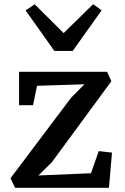

<svg xmlns="http://www.w3.org/2000/svg" viewBox="-20 -899 596 919"><path d="M30.3 0ZM146 -878.4 284.7 -740.7 425.8 -878.9 466.3 -849.6 328.1 -655.3H240.2L102.5 -849.1ZM384.3 -495.6 157.2 -488.3 138.2 -395.5H71.3V-555.2H492.7L513.2 -510.3L227.5 -121.6L163.6 -59.1L415.5 -69.8L452.6 -175.8L516.1 -168.5L501.5 0H52.2L30.3 -45.9L320.3 -431.2Z"/></svg>

Font: Merriweather
Style: Regular
Weight: 400
Designer: Eben Sorkin
Foundry: Eben Sorkin
Version: Version 1.584; ttfautohint (v1.6)